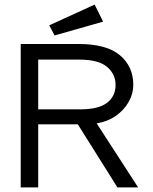

<svg xmlns="http://www.w3.org/2000/svg" viewBox="-20 -814 665 834"><path d="M70 0V-623H320Q443 -623 501 -574Q559 -525 559 -445Q559 -407 539 -371.5Q519 -336 483.5 -311Q448 -286 400 -278L580 0H490L318 -274H146V0ZM146 -339H328Q408 -339 445 -367.5Q482 -396 482 -445Q482 -492 445 -523.5Q408 -555 325 -555H146ZM217 -660 194 -704 391 -794 428 -720Z"/></svg>

Font: Inconsolata Expanded
Style: Regular
Weight: 400
Width: 7
Monospace: yes
Designer: Raph Levien, Cyreal, Brenton Simpson
Foundry: Raph Levien, Cyreal, Google
Version: Version 3.100; ttfautohint (v1.8.4.7-5d5b)